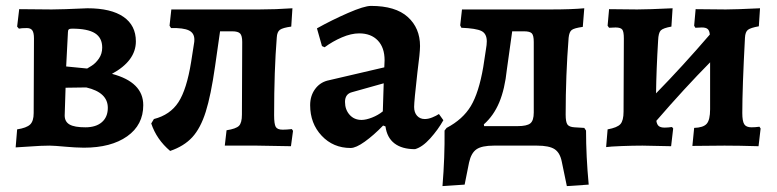

<svg xmlns="http://www.w3.org/2000/svg" viewBox="-20 -493 2631 650"><path d="M33 6 38 -55Q70 -60 82 -71.5Q94 -83 94 -110L95 -363Q95 -382 89.5 -390Q84 -398 71 -398Q52 -398 44 -396L38 -403L45 -462L155 -461Q188 -461 276 -465Q356 -465 398 -436Q440 -407 440 -353Q440 -287 359 -243Q465 -215 465 -137Q465 -70 410.5 -31.5Q356 7 264 7Q249 7 234 6Q219 5 206 4Q162 0 148 0Q120 0 80.5 3Q41 6 33 6ZM275 -261Q277 -262 290.5 -270.5Q304 -279 315 -295Q326 -311 326 -332Q326 -365 301.5 -380.5Q277 -396 224 -396Q216 -396 213 -393.5Q210 -391 210 -384L204 -268ZM199 -102Q199 -81 215.5 -71.5Q232 -62 269 -62Q305 -62 325 -79.5Q345 -97 345 -128Q345 -180 272 -197L202 -196Z M972 -50 965 2 850 0H741L747 -52Q779 -57 789 -67Q799 -77 799 -105L800 -351Q800 -372 793 -379.5Q786 -387 766 -387H725L708 -268Q694 -170 676.5 -114.5Q659 -59 631 -28.5Q603 2 556 18Q510 -21 492 -75L501 -90Q556 -104 584 -147Q612 -190 627 -283L637 -347Q638 -351 638 -359Q638 -381 619.5 -390Q601 -399 559 -398L554 -406L560 -461H858Q913 -461 970 -465L966 -403Q937 -399 927.5 -392Q918 -385 917 -366Q908 -255 908 -103Q908 -73 913.5 -63.5Q919 -54 937 -54Q950 -54 968 -56Z M1285 -65 1277 -68Q1245 -35 1215 -13.5Q1185 8 1167 8Q1108 8 1069 -33.5Q1030 -75 1030 -137Q1030 -168 1046 -190.5Q1062 -213 1088 -220L1281 -265L1282 -289Q1282 -332 1259 -356Q1236 -380 1196 -380Q1169 -380 1137.5 -366.5Q1106 -353 1079 -333L1070 -337L1053 -397Q1103 -425 1158 -449Q1213 -473 1236 -473Q1319 -473 1360.5 -435.5Q1402 -398 1402 -337Q1402 -315 1393 -247Q1382 -150 1382 -131Q1382 -112 1392 -101Q1402 -90 1418 -90Q1430 -90 1443.5 -95.5Q1457 -101 1466 -107L1481 -86Q1463 -54 1436.5 -24.5Q1410 5 1385 12Q1341 12 1315.5 -7.5Q1290 -27 1285 -65ZM1276 -116 1279 -211 1172 -181Q1148 -175 1148 -148Q1148 -122 1163.5 -104.5Q1179 -87 1204 -87Q1219 -87 1239.5 -95Q1260 -103 1276 -116Z M1973 132 1899 137 1882 55Q1876 24 1857.5 12Q1839 0 1798 0H1652Q1611 0 1593 12.5Q1575 25 1568 57L1553 132L1478 137Q1486 39 1485 -51L1492 -60Q1547 -89 1574 -134Q1601 -179 1616 -266L1625 -325Q1628 -342 1628 -353Q1628 -379 1610 -388Q1592 -397 1542 -399L1538 -407L1544 -461H1845Q1915 -461 1958 -465L1953 -402Q1924 -398 1915.5 -391.5Q1907 -385 1905 -365Q1895 -238 1895 -105Q1895 -80 1901 -71.5Q1907 -63 1925 -62L1958 -60L1964 -51Q1964 36 1973 132ZM1787 -351Q1787 -373 1780.5 -380Q1774 -387 1754 -387H1714L1696 -258Q1689 -191 1670 -146Q1651 -101 1618 -72L1619 -66H1732Q1764 -66 1775.5 -75.5Q1787 -85 1787 -112Z M2555 -58 2548 2Q2481 0 2433 0L2324 1L2330 -60Q2361 -61 2372.5 -74Q2384 -87 2384 -123V-282Q2298 -195 2202 -84Q2204 -71 2210.5 -66Q2217 -61 2230 -61Q2241 -61 2255 -63L2259 -58L2252 2L2155 0Q2123 0 2084 1.5Q2045 3 2032 5L2037 -55Q2070 -61 2080.5 -73Q2091 -85 2091 -115L2092 -363Q2092 -386 2086.5 -393Q2081 -400 2064 -400L2042 -399L2037 -406L2042 -462L2137 -461Q2173 -461 2257 -465L2253 -403Q2225 -398 2217 -390Q2209 -382 2208 -356Q2202 -257 2201 -177Q2291 -269 2383 -376Q2382 -389 2376 -394.5Q2370 -400 2356 -400L2334 -399L2330 -406L2335 -462L2437 -461Q2470 -461 2553 -465L2549 -404Q2521 -399 2512 -392Q2503 -385 2502 -365Q2493 -196 2493 -110Q2493 -83 2499.5 -72.5Q2506 -62 2524 -62Q2537 -62 2551 -64Z"/></svg>

Font: Alegreya
Style: Bold
Weight: 700
Designer: Juan Pablo del Peral
Foundry: Huerta Tipografica
Version: Version 2.008; ttfautohint (v1.8)